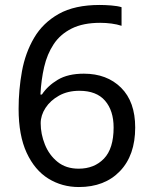

<svg xmlns="http://www.w3.org/2000/svg" viewBox="-20 -744 612 774"><path d="M55 -305Q55 -382 68.5 -456.5Q82 -531 117.5 -591.5Q153 -652 217 -688Q281 -724 382 -724Q403 -724 428.5 -722Q454 -720 470 -715V-640Q452 -646 429.5 -649Q407 -652 384 -652Q315 -652 269 -629Q223 -606 196.5 -566Q170 -526 158 -474Q146 -422 143 -363H149Q172 -398 213 -422.5Q254 -447 318 -447Q411 -447 468 -390.5Q525 -334 525 -230Q525 -118 463.5 -54Q402 10 298 10Q230 10 175 -24Q120 -58 87.5 -128Q55 -198 55 -305ZM297 -64Q360 -64 399 -104.5Q438 -145 438 -230Q438 -298 403.5 -338Q369 -378 300 -378Q253 -378 218 -358.5Q183 -339 163.5 -309Q144 -279 144 -247Q144 -204 161 -161.5Q178 -119 212 -91.5Q246 -64 297 -64Z"/></svg>

Font: Noto Sans Cypro Minoan
Style: Regular
Weight: 400
Designer: David Williams
Foundry: David Williams
Version: Version 1.503; ttfautohint (v1.8.4.7-5d5b)